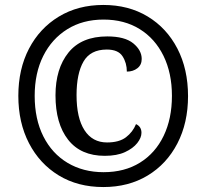

<svg xmlns="http://www.w3.org/2000/svg" viewBox="-20 -745 834 775"><path d="M397 10Q294 10 217 -37Q140 -84 97 -167Q54 -250 54 -358Q54 -466 97 -548.5Q140 -631 217.5 -678Q295 -725 397 -725Q499 -725 576 -678.5Q653 -632 696 -549Q739 -466 739 -357Q739 -249 696 -166Q653 -83 576 -36.5Q499 10 397 10ZM398 -50Q483 -50 545 -88.5Q607 -127 640.5 -196.5Q674 -266 674 -358Q674 -450 640 -519.5Q606 -589 544 -627.5Q482 -666 398 -666Q314 -666 251.5 -627Q189 -588 154.5 -519Q120 -450 120 -358Q120 -264 155 -194.5Q190 -125 253 -87.5Q316 -50 398 -50ZM403 -116Q306 -116 255 -181Q204 -246 204 -360Q204 -468 256.5 -533Q309 -598 413 -598Q484 -598 518 -570Q552 -542 552 -507Q552 -483 534.5 -469.5Q517 -456 492 -456Q492 -491 474.5 -518Q457 -545 411 -545Q345 -545 317 -496.5Q289 -448 289 -361Q289 -269 321 -219.5Q353 -170 412 -170Q461 -170 488.5 -191Q516 -212 529 -244Q551 -234 551 -209Q551 -189 534 -167.5Q517 -146 484.5 -131Q452 -116 403 -116Z"/></svg>

Font: Noto Serif Myanmar SemiCondensed Black
Style: Regular
Weight: 900
Width: 4
Designer: Ben Mitchell and the Monotype Design Team
Foundry: Monotype Imaging Inc.
Version: Version 2.106; ttfautohint (v1.8.4.7-5d5b)